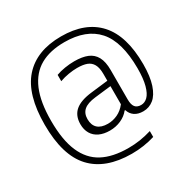

<svg xmlns="http://www.w3.org/2000/svg" viewBox="-209 -945 1356 1371"><g transform="rotate(-30 468.5 -259.5)"><path d="M881.5 -283.5Q881.5 -183 859.8 -117.5Q838 -52 800.5 -21.8Q763 8.5 714.5 8.5Q671.5 8.5 644 -10.5Q616.5 -29.5 606 -63.5H600.5Q574 -29.5 531.2 -10.5Q488.5 8.5 439 8.5Q389.5 8.5 353.2 -8.5Q317 -25.5 297.5 -58.2Q278 -91 278 -136.5Q278 -206.5 322.8 -244.8Q367.5 -283 463 -293.5L600 -309.5V-365.5Q600 -416 584 -444.8Q568 -473.5 537.2 -485Q506.5 -496.5 458 -496.5Q425.5 -496.5 387.5 -490.2Q349.5 -484 313.5 -471V-523Q345.5 -535 386 -541.5Q426.5 -548 464 -548Q529.5 -548 572.2 -530.5Q615 -513 637 -472.5Q659 -432 659 -364V-122Q659 -78 674.8 -58.2Q690.5 -38.5 723.5 -38.5Q753.5 -38.5 777.8 -62.2Q802 -86 816.8 -139.8Q831.5 -193.5 831.5 -279Q831 -498.5 740.8 -600Q650.5 -701.5 471.5 -701.5Q352 -701.5 272 -656.2Q192 -611 150.5 -513.8Q109 -416.5 109 -261.5Q109 -103.5 151.5 -5.5Q194 92.5 278.2 137.5Q362.5 182.5 492 182.5Q540.5 182.5 587 175.5Q633.5 168.5 683 153.5V202Q592.5 230 492 230Q276 229.5 165.8 110.8Q55.5 -8 55.5 -260Q55.5 -509 162.2 -629Q269 -749 471.5 -749Q671.5 -749 776.5 -633.2Q881.5 -517.5 881.5 -283.5ZM600 -115.5V-265L466 -249.5Q400.5 -242 370.2 -216Q340 -190 340 -142.5Q340 -92.5 368.2 -66.8Q396.5 -41 451 -41Q492.5 -41 531.5 -59.2Q570.5 -77.5 600 -115.5Z"/></g></svg>

Font: Encode Sans Light
Style: Regular
Weight: 300
Designer: Multiple Designers
Foundry: Impallari Type
Version: Version 2.000